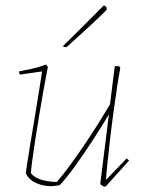

<svg xmlns="http://www.w3.org/2000/svg" viewBox="-20 -700 540 726"><path d="M173 4Q145 4 118.5 -7Q92 -18 78 -43Q78 -50 82.5 -80Q87 -110 94 -152.5Q101 -195 109 -242Q117 -289 123.5 -330.5Q130 -372 134.5 -399.5Q139 -427 139 -430L56 -418Q52 -422 52 -430Q69 -433 98.5 -439.5Q128 -446 154 -456L161 -447Q154 -412 145.5 -364.5Q137 -317 128.5 -266Q120 -215 113 -169Q106 -123 101.5 -89.5Q97 -56 97 -45Q111 -27 139.5 -19.5Q168 -12 195 -12Q215 -35 241 -70Q267 -105 294.5 -145.5Q322 -186 348.5 -228Q375 -270 396 -306L414 -450H430L435 -443Q430 -419 423 -372.5Q416 -326 408.5 -271Q401 -216 395 -163Q389 -110 385 -71Q381 -32 381 -20L459 -101L468 -93L379 6Q369 6 359 -4L392 -268Q366 -224 332.5 -172.5Q299 -121 266 -75Q233 -29 206 0Q198 1 189.5 2.5Q181 4 173 4ZM222 -522 218 -526 260 -567 373 -680Q377 -678 382 -673L384 -664Q384 -663 365.5 -645Q347 -627 321 -603Q295 -579 270 -556.5Q245 -534 232 -522Z"/></svg>

Font: Labrada Thin
Style: Italic
Weight: 100
Italic angle: -7°
Designer: Mercedes Jáuregui
Foundry: Omnibus-Type Team
Version: Version 1.000; ttfautohint (v1.8.4.7-5d5b)